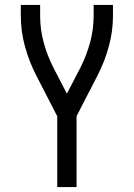

<svg xmlns="http://www.w3.org/2000/svg" viewBox="-20 -540 540 775"><path d="M211 215V-71L127 -234Q98 -290 81 -351.5Q64 -413 64 -476V-520H142V-476Q142 -421 156.5 -368Q171 -315 196 -266L250 -162L304 -266Q329 -315 343.5 -368Q358 -421 358 -476V-520H436V-476Q436 -413 419 -351.5Q402 -290 373 -234L289 -71V215Z"/></svg>

Font: Zed Mono
Style: Regular
Weight: 400
Monospace: yes
Designer: Belleve Invis
Foundry: Belleve Invis
Version: Version 1.0.0; ttfautohint (v1.8.4)